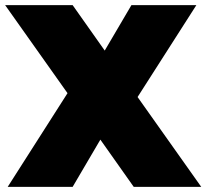

<svg xmlns="http://www.w3.org/2000/svg" viewBox="-20 -728 804 748"><path d="M501 0 371 -184 263 0H10L243 -365L0 -708H263L388 -531L492 -708H745L516 -350L764 0Z"/></svg>

Font: Poppins Black
Style: Regular
Weight: 900
Designer: Ninad Kale (Devanagari), Jonny Pinhorn (Latin)
Foundry: Indian Type Foundry
Version: Version 3.200;PS 1.000;hotconv 16.6.54;makeotf.lib2.5.65590